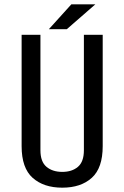

<svg xmlns="http://www.w3.org/2000/svg" viewBox="-20 -861 575 888"><path d="M206 -726 310 -841H421L289 -726ZM455 -185Q455 -84 404.5 -38.5Q354 7 268 7Q182 7 131 -38.5Q80 -84 80 -185V-700H167V-166Q167 -113 195 -89.5Q223 -66 268 -66Q313 -66 340.5 -89.5Q368 -113 368 -166V-700H455Z"/></svg>

Font: Share
Style: Regular
Weight: 400
Designer: Ralph du Carrois
Version: Version 1.002